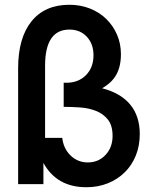

<svg xmlns="http://www.w3.org/2000/svg" viewBox="-20 -772 635 805"><path d="M56 -485Q56 -613 112 -682.5Q168 -752 271 -752Q317 -752 356.5 -736.5Q396 -721 425 -693Q454 -665 470.5 -627Q487 -589 487 -545Q487 -494 468 -459.5Q449 -425 408 -402Q486 -382 526 -333.5Q566 -285 566 -210Q566 -161 549.5 -120Q533 -79 503 -49.5Q473 -20 432 -3.5Q391 13 342 13Q218 13 162 -89V0H56ZM241 -194Q246 -149 276 -120Q306 -91 348 -91Q393 -91 422.5 -122.5Q452 -154 452 -202Q452 -246 432.5 -270.5Q413 -295 382.5 -307Q352 -319 316 -321.5Q280 -324 247 -324V-425H258Q309 -425 340.5 -457Q372 -489 372 -540Q372 -588 344 -618Q316 -648 271 -648Q169 -648 169 -496V-194Z"/></svg>

Font: Involve SemiBold
Style: Regular
Weight: 600
Designer: Stefan Peev
Foundry: Context Ltd.
Version: Version 1.001